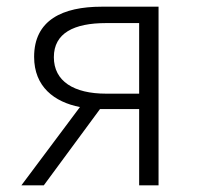

<svg xmlns="http://www.w3.org/2000/svg" viewBox="-20 -554 594 574"><path d="M297 -274C201 -274 141 -311 141 -383C141 -455 201 -485 297 -485H396V-274ZM44 0H111L279 -228H280H396V0H454V-534H284C167 -534 82 -494 82 -384C82 -295 142 -249 219 -234Z"/></svg>

Font: Noto Sans SC Light
Style: Regular
Weight: 300
Designer: Ryoko NISHIZUKA 西塚涼子 (kana, bopomofo & ideographs); Paul D. Hunt (Latin, Greek & Cyrillic); Sandoll Communications 산돌커뮤니
Foundry: Adobe
Version: Version 2.004;hotconv 1.0.118;makeotfexe 2.5.65603